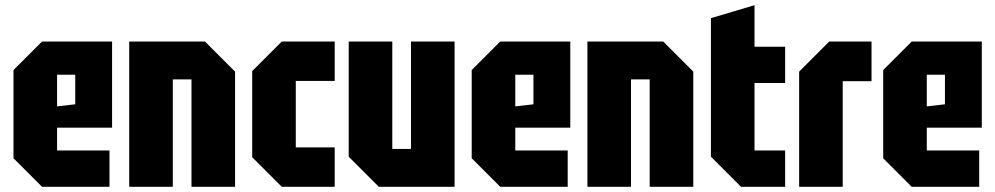

<svg xmlns="http://www.w3.org/2000/svg" viewBox="-20 -720 3836 740"><path d="M32 -110V-450L142 -560H412V-228H200V-140H402V0H142ZM200 -310 270 -318V-432H200Z M478 0V-560H770L886 -444V0H718V-414H646V0Z M952 -114V-446L1066 -560H1270V-408H1120V-152H1270V0H1066Z M1732 -560V0H1440L1324 -116V-560H1492V-146H1564V-560Z M1798 -110V-450L1908 -560H2178V-228H1966V-140H2168V0H1908ZM1966 -310 2036 -318V-432H1966Z M2244 0V-560H2536L2652 -444V0H2484V-414H2412V0Z M2720 -650 2888 -700V-540H3006V-400H2888V-140H3006V0H2836L2720 -116Z M3060 0V-444L3176 -560H3339V-407H3228V0Z M3384 -110V-450L3494 -560H3764V-228H3552V-140H3754V0H3494ZM3552 -310 3622 -318V-432H3552Z"/></svg>

Font: Tektur Condensed
Style: Bold
Weight: 700
Width: 3
Designer: Adam Jagosz
Foundry: Adam Jagosz
Version: Version 1.005;gftools[0.9.30]